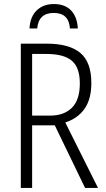

<svg xmlns="http://www.w3.org/2000/svg" viewBox="-20 -930 523 950"><path d="M212 -714Q322 -714 377 -668.5Q432 -623 432 -519Q432 -440 398.5 -392Q365 -344 303 -324L465 0H401L251 -310H139V0H83V-714ZM210 -663H139V-358H228Q297 -358 336 -397Q375 -436 375 -517Q375 -596 335.5 -629.5Q296 -663 210 -663ZM247 -910Q301 -910 331.5 -878.5Q362 -847 365 -789H326Q321 -866 246 -866Q171 -866 164 -789H126Q129 -847 161.5 -878.5Q194 -910 247 -910Z"/></svg>

Font: Noto Sans Condensed Light
Style: Regular
Weight: 300
Width: 3
Designer: Monotype Design Team
Foundry: Monotype Imaging Inc.
Version: Version 2.013; ttfautohint (v1.8.4.7-5d5b)